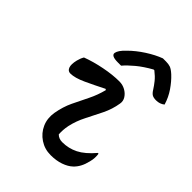

<svg xmlns="http://www.w3.org/2000/svg" viewBox="-229 -926 1061 1061"><g transform="rotate(45 301.5 -395.5)"><path d="M104 -499Q157 -519 220.5 -531.5Q284 -544 336 -544Q362 -544 383.5 -532Q405 -520 417 -501Q429 -482 425 -460Q417 -409 393.5 -361Q370 -313 346 -266.5Q322 -220 311 -170Q307 -150 306 -133.5Q305 -117 306 -100Q323 -83 350 -83Q399 -83 442 -104.5Q485 -126 531 -180H537Q539 -167 538.5 -151Q538 -135 533 -116Q520 -60 487 -30Q467 -11 433 1Q399 13 355 13Q308 13 270.5 -12Q233 -37 215 -77.5Q197 -118 205 -167Q215 -224 237 -270Q259 -316 281.5 -361Q304 -406 317 -457L311 -461Q254 -432 201 -407.5Q148 -383 113 -383Q94 -383 86.5 -402.5Q79 -422 88 -459Q91 -470 94.5 -479.5Q98 -489 104 -499ZM416 -804H440Q460 -804 474.5 -799Q489 -794 511 -774Q539 -748 564.5 -711Q590 -674 603 -630Q582 -613 553 -613Q533 -613 522 -619.5Q511 -626 500 -644Q488 -663 472 -683Q456 -703 429 -724H423Q373 -696 338 -667Q303 -638 281 -612H256Q202 -612 206 -637Q208 -648 217 -661.5Q226 -675 245 -693Q280 -728 326.5 -758Q373 -788 416 -804Z"/></g></svg>

Font: Recursive Mn Csl St Med
Style: Italic
Weight: 500
Italic angle: -15°
Monospace: yes
Version: Version 1.079;hotconv 1.0.112;makeotfexe 2.5.65598; ttfautoh